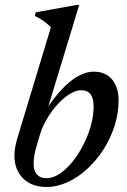

<svg xmlns="http://www.w3.org/2000/svg" viewBox="-20 -734 508 765"><path d="M126 -152.5Q119.5 -132 116.8 -114.5Q114 -97 114 -83Q114 -53.5 127 -38.8Q140 -24 165 -24Q190.5 -24 217 -41.2Q243.5 -58.5 267.8 -88.2Q292 -118 311.2 -155.2Q330.5 -192.5 341.8 -232.5Q353 -272.5 353 -310.5Q353 -342 340.8 -358.2Q328.5 -374.5 303.5 -374.5Q286 -374.5 266.5 -364.2Q247 -354 227.5 -336.2Q208 -318.5 190.5 -295.5Q173 -272.5 159.5 -247Q146 -221.5 138.5 -195.5ZM183 -626Q173.5 -635 164 -642.5Q154.5 -650 143.5 -657Q132.5 -664 118.5 -670.5L122.5 -685L283.5 -714H295.5L159.5 -267L153 -280Q190 -339.5 224.8 -376.5Q259.5 -413.5 291.8 -431Q324 -448.5 352.5 -448.5Q401.5 -448.5 427 -416.8Q452.5 -385 452.5 -334.5Q452.5 -283.5 436.8 -233.5Q421 -183.5 393 -139.5Q365 -95.5 328.5 -61.8Q292 -28 250 -8.5Q208 11 164.5 11Q106 11 71.8 -23.5Q37.5 -58 37.5 -114Q37.5 -129.5 40.2 -145.8Q43 -162 48 -179.5Z"/></svg>

Font: Newsreader 24pt Medium
Style: Italic
Weight: 500
Italic angle: -17°
Designer: Hugues Gentile
Foundry: Production Type
Version: Version 1.003